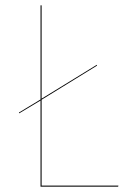

<svg xmlns="http://www.w3.org/2000/svg" viewBox="-20 -700 488 720"><path d="M424 -4 423 0H132V-323L52 -275L51 -278L132 -327V-680H136V-330L343 -457L344 -454L136 -326V-4Z"/></svg>

Font: FiraGO Four
Style: Regular
Weight: 100
Designer: bBox Type
Foundry: bBox Type GmbH
Version: Version 1.001